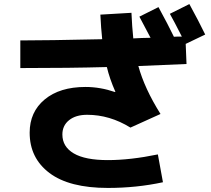

<svg xmlns="http://www.w3.org/2000/svg" viewBox="-20 -860 1040 945"><path d="M546 -407 548 -408Q519 -474 506 -530Q327 -525 80 -525V-661Q211 -661 483 -667Q477 -723 474 -788L627 -797Q630 -728 636 -671Q650 -672 678.5 -673Q707 -674 721 -674Q692 -729 666 -778L760 -825Q807 -739 836 -679Q842 -680 855 -680Q868 -680 875 -680Q836 -757 816 -792L912 -840Q958 -756 990 -690L894 -644L898 -545Q817 -541 661 -535Q691 -425 770 -299L622 -232Q520 -295 409 -295Q353 -295 320 -268.5Q287 -242 287 -198Q287 -138 343 -105Q399 -72 511 -72Q621 -72 757 -100L782 37Q652 65 511 65Q321 65 223.5 -8.5Q126 -82 126 -207Q126 -309 200 -370.5Q274 -432 401 -432Q473 -432 546 -407Z"/></svg>

Font: M PLUS 1p ExtraBold
Style: Regular
Weight: 800
Version: Version 1.062